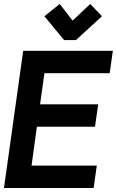

<svg xmlns="http://www.w3.org/2000/svg" viewBox="-35 -948 592 968"><path d="M189 -866 288 -746H348L479 -866L420 -928L331 -844L266 -928ZM-15 0H437L453 -113H124L151 -309H444L460 -422H167L189 -579H518L534 -692H82Z"/></svg>

Font: Cantarell
Style: BoldOblique
Weight: 700
Italic angle: -8°
Designer: Dave Crossland
Version: Version 0.024